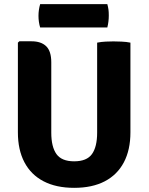

<svg xmlns="http://www.w3.org/2000/svg" viewBox="-20 -888 714 923"><path d="M607 -252Q607 -167.5 575.5 -107.8Q544 -48 483.8 -16.5Q423.5 15 336.5 15Q250 15 189.5 -16.5Q129 -48 97.5 -107.8Q66 -167.5 66 -252V-683L73 -689.5H131.5Q177.5 -689.5 202 -665.8Q226.5 -642 226.5 -588.5V-250.5Q226.5 -182 251.5 -147.2Q276.5 -112.5 336.5 -112.5Q397 -112.5 422 -147.2Q447 -182 447 -250.5V-683Q467 -687 488.2 -688Q509.5 -689 525 -689Q539.5 -689 563.8 -688Q588 -687 607 -683ZM173 -756Q165 -782.5 165 -812Q165 -840 173 -868H496Q500 -852.5 501.5 -841.5Q503 -830.5 503 -813.5Q503 -784 496 -756Z"/></svg>

Font: Signika
Style: Bold
Weight: 700
Designer: Anna Giedry
Foundry: Anna Giedry
Version: Version 2.001